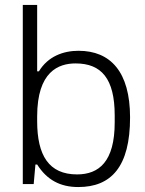

<svg xmlns="http://www.w3.org/2000/svg" viewBox="-20 -743 584 775"><path d="M296 12C429 12 505 -70 505 -269C505 -453 426 -538 297 -538C236 -538 174 -516 137 -455H130V-723H72V0H116L123 -79H130C169 -17 223 12 296 12ZM291 -39C177 -39 130 -116 130 -254V-273C130 -455 217 -487 285 -487C389 -487 443 -426 443 -277V-249C443 -90 379 -39 291 -39Z"/></svg>

Font: Archivo ExtraLight
Style: Regular
Weight: 200
Designer: Hector Gatti
Foundry: Omnibus-Type
Version: Version 2.001